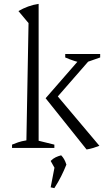

<svg xmlns="http://www.w3.org/2000/svg" viewBox="-20 -762 548 989"><path d="M42 0V-17Q56 -23 73.5 -29Q91 -35 116 -39L127 -643L75 -705Q99 -719 125 -728.5Q151 -738 179 -742V-37L260 -17V0ZM426 8 215 -256 405 -474H452V-465L260 -245L262 -284L492 -11Q477 -5 460.5 0Q444 5 426 8ZM416 -438Q388 -440 363.5 -448Q339 -456 316 -466V-484H496V-466ZM241 203 263 89 322 86Q310 116 295 146Q280 176 260 207ZM269 117 241 67Q254 54 267 48Q280 42 295 38Q304 47 310.5 58.5Q317 70 322 86Z"/></svg>

Font: Piazzolla Thin ExtraLight
Style: Regular
Weight: 250
Version: Version 2.005